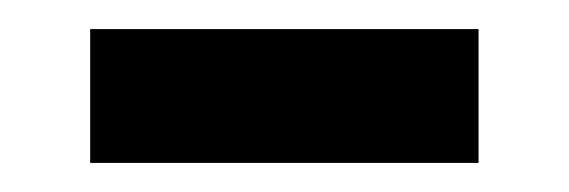

<svg xmlns="http://www.w3.org/2000/svg" viewBox="-20 -377 391 132"><path d="M42 -357H309V-265H42Z"/></svg>

Font: Cabin Condensed SemiBold
Style: Regular
Weight: 600
Width: 3
Designer: Pablo Impallari
Foundry: Pablo Impallari. http://www.impallari.com Igino Marini. http://www.ikern.com
Version: Version 2.200